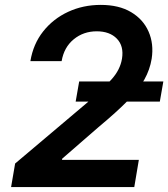

<svg xmlns="http://www.w3.org/2000/svg" viewBox="-20 -757 681 777"><path d="M24.9 0 41.2 -95.2 334.2 -342.7Q396.3 -397 431.3 -435.7Q466.3 -474.4 473.7 -519.5Q481.9 -570.7 452.9 -600.5Q424 -630.3 371.4 -630.3Q317.8 -630.3 278.4 -598Q239 -565.7 229.4 -509.6H103Q114.3 -578.8 154.8 -630Q195.3 -681.1 255.9 -709.2Q316.4 -737.2 387.8 -737.2Q461.3 -737.2 510.5 -707.9Q559.7 -678.6 581.3 -629.1Q603 -579.5 593.8 -519.2Q586.6 -475.1 564.3 -435.2Q541.9 -395.2 497.2 -349.6Q452.4 -304 378.6 -242.5L231.9 -115.1L230.8 -110.1H541.9L523.4 0ZM286.2 -345.9 300.4 -427.2H641L626.8 -345.9Z"/></svg>

Font: Inter UI Semi Bold
Style: Italic
Weight: 600
Italic angle: -9.39999°
Designer: Rasmus Andersson
Foundry: rsms
Version: 3.2;8d6f07862